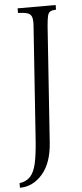

<svg xmlns="http://www.w3.org/2000/svg" viewBox="-74 -698 408 955"><g transform="rotate(-5 130.0 -220.0)"><path d="M-14 225V202Q21 197 40.5 175.5Q60 154 69.5 111.5Q79 69 84 0L123 -565Q126 -600 120.5 -615.5Q115 -631 98.5 -636Q82 -641 52 -642V-665H242V-642Q223 -641 213.5 -636Q204 -631 200 -615.5Q196 -600 193 -565L153 15Q146 116 98.5 170.5Q51 225 -14 225Z"/></g></svg>

Font: Bona Nova SC
Style: Italic
Weight: 400
Italic angle: -4°
Designer: Mateusz Machalski
Foundry: Capitalics
Version: Version 4.001; ttfautohint (v1.8.4.7-5d5b)